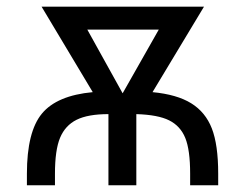

<svg xmlns="http://www.w3.org/2000/svg" viewBox="-20 -548 725 568"><path d="M625.5 0H542.5V-34.2Q542.5 -104.5 528.1 -139.9Q513.7 -175.3 480.5 -191.9Q447.3 -208.5 383.3 -210.4V0H300.8V-210.4Q240.2 -210.4 206.5 -193.6Q172.9 -176.8 157.7 -140.4Q142.6 -104 142.6 -34.2V0H59.6V-34.2Q59.6 -158.2 104 -211.9Q148.4 -265.6 254.4 -275.4L103 -528.3H583.5L431.2 -275.4Q503.4 -268.6 545.7 -242.4Q587.9 -216.3 606.7 -168Q625.5 -119.6 625.5 -34.2ZM449.7 -460.4H238.3L342.8 -272Z"/></svg>

Font: Arial
Style: Regular
Weight: 400
Designer: Steve Matteson
Foundry: Ascender Corporation
Version: Version 2.00.3